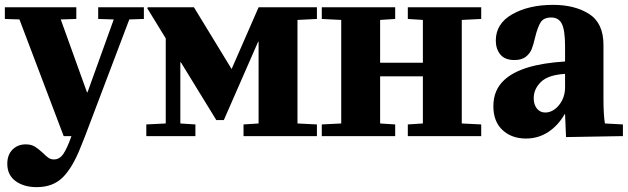

<svg xmlns="http://www.w3.org/2000/svg" viewBox="-20 -560 2583 790"><path d="M86 34Q108 34 123 43Q138 52 156 69Q170 83 179.5 89.5Q189 96 202 96Q225 96 240.5 73.5Q256 51 274 0H242L60 -480L0 -482V-530H294V-482L230 -480L338 -180H340L448 -480L384 -482V-530H572V-482L512 -480L330 0L312 45Q279 129 238.5 169.5Q198 210 131 210Q78 210 44 185Q10 160 10 114Q10 77 31.5 55.5Q53 34 86 34Z M582 -48 662 -52V-402L586 -526L588 -530H778L933 -276L1044 -530H1284V-482L1204 -478V-52L1284 -48V0H982V-48L1044 -52V-388H1042L901 -66H870L724 -304H722V-52L784 -48V0H582Z M1384 -52V-478L1304 -482V-530H1606V-482L1544 -478V-302H1720V-478L1658 -482V-530H1960V-482L1880 -478V-52L1960 -48V0H1658V-48L1720 -52V-246H1544V-52L1606 -48V0H1304V-48Z M2055 -231Q2125 -296 2305 -307V-369Q2305 -435 2292 -461.5Q2279 -488 2248 -488Q2217 -488 2204.5 -468Q2192 -448 2182 -407Q2175 -376 2167.5 -357.5Q2160 -339 2143 -326Q2126 -313 2097 -313Q2057 -313 2038.5 -336Q2020 -359 2020 -393Q2020 -463 2088 -501.5Q2156 -540 2256 -540Q2345 -540 2404 -502.5Q2463 -465 2463 -375V-152Q2463 -88 2469 -52L2543 -48V0L2309 4L2305 -90H2303Q2277 -44 2236 -17Q2195 10 2144 10Q2085 10 2047.5 -25Q2010 -60 2010 -123Q2010 -190 2055 -231ZM2224 -97Q2244 -97 2262.5 -110.5Q2281 -124 2293 -147.5Q2305 -171 2305 -200V-256Q2236 -252 2206 -223Q2176 -194 2176 -156Q2176 -130 2189 -113.5Q2202 -97 2224 -97Z"/></svg>

Font: Minipax
Style: Bold
Weight: 700
Designer: Raphaël Ronot, Igor Stepanchenko (Cyrillic)
Foundry: steppetype
Version: Version 1.002